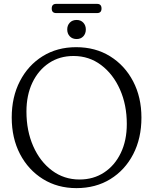

<svg xmlns="http://www.w3.org/2000/svg" viewBox="-20 -956 792 991"><path d="M373 -712.5Q472.5 -712.5 548.2 -665.5Q624 -618.5 667 -536.5Q710 -454.5 710 -349Q710 -242 667.5 -160Q625 -78 549.5 -31.5Q474 15 374.5 15Q277 15 201.5 -32Q126 -79 83.2 -161Q40.5 -243 40.5 -349.5Q40.5 -455.5 82.8 -537.2Q125 -619 200 -665.8Q275 -712.5 373 -712.5ZM634.5 -316Q634.5 -415 599.2 -494.2Q564 -573.5 502 -620.2Q440 -667 359.5 -667Q287.5 -667 232.8 -630.5Q178 -594 147.2 -529.5Q116.5 -465 116.5 -380Q116.5 -281 151.5 -201.5Q186.5 -122 248.5 -75.8Q310.5 -29.5 390.5 -29.5Q462.5 -29.5 517.5 -65.8Q572.5 -102 603.5 -166.5Q634.5 -231 634.5 -316ZM375.5 -754.5Q353.5 -754.5 340.2 -768.5Q327 -782.5 327 -804Q327 -825 340.2 -839Q353.5 -853 375.5 -853Q397 -853 410 -839Q423 -825 423 -804Q423 -782.5 410 -768.5Q397 -754.5 375.5 -754.5ZM247 -912Q247 -936 270 -936H481Q504 -936 504 -912Q504 -888.5 481 -888.5H270Q247 -888.5 247 -912Z"/></svg>

Font: Fraunces 72pt SuperSoft Light
Style: Regular
Weight: 300
Version: Version 1.000;[0bf87f6ff]